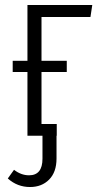

<svg xmlns="http://www.w3.org/2000/svg" viewBox="-20 -543 394 768"><path d="M341.8 -475.1H146V-299.8H247.1V-254.9H146V-46.9H207V0H206.1V90.8Q206.1 145.5 176.5 175.3Q147 205.1 100.1 205.1Q49.3 205.1 11.2 170.9L36.1 136.2Q64.5 158.2 96.2 158.2Q149.9 158.2 149.9 91.8V0H89.8V-254.9H30.8V-299.8H89.8V-522.9H349.1Z"/></svg>

Font: Fira Sans Compressed Light
Style: Regular
Weight: 300
Width: 1
Designer: Carrois Corporate & Edenspiekermann AG
Foundry: Carrois Corporate GbR & Edenspiekermann AG
Version: Version 4.203;PS 004.203;hotconv 1.0.88;makeotf.lib2.5.64775